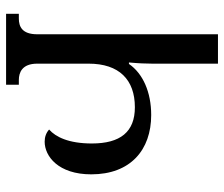

<svg xmlns="http://www.w3.org/2000/svg" viewBox="-74 -680 754 647"><g transform="rotate(-90 303.5 -357.0)"><path d="M341 -714V-671H357C381 -671 412 -661 412 -609V-436C412 -333 358 -280 265 -280C182 -280 143 -329 143 -425C143 -503 165 -547 190 -569C179 -579 165 -584 149 -584C100 -584 39 -538 39 -427C39 -295 121 -225 239 -225C316 -225 379 -253 411 -300H416C413 -268 412 -242 412 -222V0H511V-609C511 -661 538 -671 564 -671H580V-714Z"/></g></svg>

Font: Noto Serif Georgian SemiCondensed
Style: Regular
Weight: 400
Width: 4
Designer: Monotype Design Team, Akaki Razmadze
Foundry: Google LLC
Version: Version 2.003